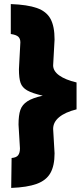

<svg xmlns="http://www.w3.org/2000/svg" viewBox="-20 -785 407 943"><path d="M37 -9Q61 -11 69.5 -23Q78 -35 78 -56L71 -173Q71 -219 80 -245Q89 -271 114.5 -287.5Q140 -304 190 -315Q138 -327 113.5 -341Q89 -355 81 -378Q73 -401 73 -445L80 -577Q80 -595 70 -604.5Q60 -614 33 -618V-765Q115 -762 161.5 -745.5Q208 -729 228 -692.5Q248 -656 248 -591L241 -464Q241 -436 271 -414.5Q301 -393 356 -380V-248Q300 -234 270.5 -209.5Q241 -185 241 -152L248 -32Q248 29 227.5 65Q207 101 160.5 118Q114 135 35 138Z"/></svg>

Font: Cairo Black
Style: Regular
Weight: 900
Designer: Mohamed Gaber, the designers of Titillium
Foundry: Kief Type Foundry
Version: Version 2.009; ttfautohint (v1.5.33-1714) -l 8 -r 50 -G 200 